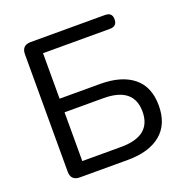

<svg xmlns="http://www.w3.org/2000/svg" viewBox="-126 -822 914 940"><g transform="rotate(-20 330.5 -352.5)"><path d="M133 0Q86 0 86 -47V-658Q86 -705 133 -705H520Q557 -705 557 -670Q557 -633 520 -633H171V-396H382Q493 -396 554.5 -346.5Q616 -297 616 -199Q616 -101 554.5 -50.5Q493 0 382 0ZM171 -71H373Q531 -71 531 -198Q531 -325 373 -325H171Z"/></g></svg>

Font: Chiron GoRound TC N
Style: Regular
Weight: 350
Designer: Ryoko NISHIZUKA 西塚涼子 (kana, bopomofo & ideographs); Paul D. Hunt (Latin, Greek & Cyrillic); Sandoll Communications 산돌커뮤니
Foundry: Adobe
Version: Version 1.000;hotconv 1.1.1;makeotfexe 2.6.0